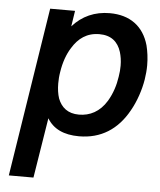

<svg xmlns="http://www.w3.org/2000/svg" viewBox="-51 -558 662 792"><g transform="rotate(5 280.0 -161.5)"><path d="M534 -394C512 -472 455 -513 372 -513C310 -513 258 -490 218 -445L228 -510H125L15 190H117L157 -59C182 -17 226 4 289 4C380 4 448 -40 493 -121C516 -161 532 -210 539 -253C542 -273 544 -292 544 -312C544 -342 540 -370 534 -394ZM396 -153C367 -105 326 -85 281 -85C235 -85 208 -108 194 -144C188 -162 185 -183 185 -206C185 -221 186 -237 189 -254C195 -293 207 -328 225 -356C250 -397 285 -423 337 -423C385 -423 414 -399 427 -357C432 -340 435 -322 435 -301C435 -287 434 -272 431 -255C426 -220 415 -185 396 -153Z"/></g></svg>

Font: Arthouse Owned Medium
Style: Italic
Weight: 500
Italic angle: -10°
Designer: Jeremy Tribby
Foundry: Tribby Type
Version: Version 1.000;PS 001.000;hotconv 1.0.88;makeotf.lib2.5.64775